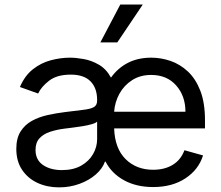

<svg xmlns="http://www.w3.org/2000/svg" viewBox="-20 -804 965 837"><path d="M647.7 11.4Q573.9 11.4 519.9 -18.6Q465.9 -48.7 440.3 -99.4H437.5Q426.8 -68.9 397.5 -43.3Q368.3 -17.8 326.5 -2.5Q284.8 12.8 237.2 12.8Q185.4 12.8 143.1 -6.9Q100.9 -26.6 76 -64.1Q51.1 -101.6 51.1 -154.8Q51.1 -201.7 69.8 -231Q88.4 -260.3 119.1 -277.2Q149.9 -294 187.5 -302.4Q225.1 -310.7 262.8 -315.3Q312.5 -321.7 343.6 -325.3Q374.6 -328.8 389 -337Q403.4 -345.2 403.4 -365.1V-367.9Q403.4 -420.1 374.6 -449.4Q345.9 -478.7 288.4 -478.7Q228.7 -478.7 194.4 -452.4Q160.2 -426.1 146.3 -396.3L66.8 -424.7Q88.1 -474.4 123.8 -502.3Q159.4 -530.2 201.9 -541.4Q244.3 -552.6 285.5 -552.6Q311.4 -552.6 345.2 -546.5Q378.9 -540.5 411 -522Q443.2 -503.6 463.8 -465.6Q492.9 -506.7 536.9 -529.7Q581 -552.6 639.2 -552.6Q681.8 -552.6 723.4 -538.4Q764.9 -524.1 799 -492.4Q833.1 -460.6 853.3 -408.4Q873.6 -356.2 873.6 -279.8V-244.3H477.6Q480.5 -157 527.5 -110.4Q574.6 -63.9 647.7 -63.9Q697.1 -63.9 732.6 -85.2Q768.1 -106.5 784.1 -149.1L865.1 -126.4Q845.9 -64.6 788.4 -26.6Q730.8 11.4 647.7 11.4ZM250 -62.5Q299.7 -62.5 334 -82Q368.3 -101.6 385.8 -132.5Q403.4 -163.4 403.4 -197.4V-274.1Q398.1 -267.8 380.1 -262.6Q362.2 -257.5 339 -253.7Q315.7 -250 293.9 -247.3Q272 -244.7 258.5 -242.9Q225.9 -238.6 197.6 -229.2Q169.4 -219.8 152.2 -201.2Q134.9 -182.5 134.9 -150.6Q134.9 -106.9 167.4 -84.7Q199.9 -62.5 250 -62.5ZM477.6 -316.8H788.4Q788.4 -386 747.9 -431.6Q707.4 -477.3 639.2 -477.3Q591.3 -477.3 556.1 -454.7Q521 -432.2 500.7 -395.6Q480.5 -359 477.6 -316.8ZM417.6 -619.3 504.3 -784.1H602.3L491.5 -619.3Z"/></svg>

Font: Inter Zeller
Style: Regular
Weight: 400
Designer: Rasmus Andersson; Joe Bland
Foundry: zeller
Version: Version 3.015;git-dec3a8cb1